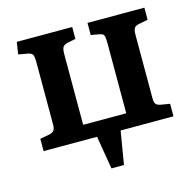

<svg xmlns="http://www.w3.org/2000/svg" viewBox="-99 -615 894 874"><g transform="rotate(-15 348.0 -178.0)"><path d="M321 156 295 0H43V-58L87 -66Q104 -70 110 -78.5Q116 -87 116 -107V-396Q116 -426 111 -435Q106 -444 90 -447L45 -455L54 -512H315V-456L276 -448Q259 -444 253.5 -434.5Q248 -425 248 -401V-69H451V-399Q451 -427 447 -436Q443 -445 426 -448L387 -455V-512H655V-455L614 -447Q596 -444 590 -434.5Q584 -425 584 -401V-103Q584 -85 590 -77Q596 -69 613 -66L655 -59V0H406L380 156Z"/></g></svg>

Font: Literata 18pt SemiBold
Style: Regular
Weight: 600
Designer: Latin by Veronika Burian and Jose Scaglione. Greek by Irene Vlachou. Cyrillic by Vera Evstafieva.
Foundry: TypeTogether
Version: Version 3.103;gftools[0.9.29]